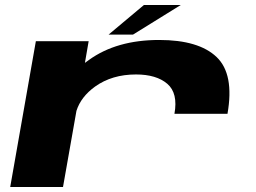

<svg xmlns="http://www.w3.org/2000/svg" viewBox="-20 -751 1028 771"><path d="M680.5 -294Q695.5 -377 651.8 -414.5Q608 -452 526 -452Q430 -452 362 -403.5Q305 -362.5 287 -306L233 0H21L124 -585.5H336L321 -498.5Q329 -504.5 337.5 -510.5Q448.5 -590.5 619 -590.5Q778 -590.5 849.8 -522Q921.5 -453.5 893.5 -294ZM416 -612 558 -731H706L514 -612Z"/></svg>

Font: Anybody UltraExpanded Regular
Style: Bold Italic
Weight: 700
Width: 9
Italic angle: -10°
Designer: Tyler Finck
Foundry: Etcetera Type Company
Version: Version 1.010; ttfautohint (v1.8.3) -l 8 -r 50 -G 200 -x 14 